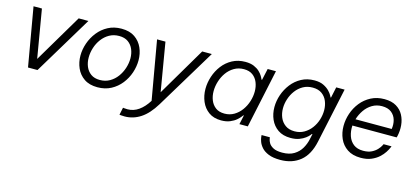

<svg xmlns="http://www.w3.org/2000/svg" viewBox="-62 -1005 3627 1680"><g transform="rotate(15 1751.5 -165.0)"><path d="M172 0 80 -530H156L230 -93L489 -530H577L258 0Z M802 10Q729 10 681.5 -22.5Q634 -55 611 -107.5Q588 -160 588 -220Q588 -276 607.5 -332.5Q627 -389 664 -436Q701 -483 754.5 -511.5Q808 -540 876 -540Q950 -540 997 -507.5Q1044 -475 1067 -423Q1090 -371 1090 -310Q1090 -254 1071 -197.5Q1052 -141 1015 -94Q978 -47 924.5 -18.5Q871 10 802 10ZM806 -57Q856 -57 895 -79.5Q934 -102 961 -138.5Q988 -175 1002.5 -219.5Q1017 -264 1017 -308Q1017 -352 1001.5 -389.5Q986 -427 954 -450Q922 -473 872 -473Q823 -473 784 -451Q745 -429 717.5 -392Q690 -355 676 -310.5Q662 -266 662 -222Q662 -178 677.5 -140.5Q693 -103 725 -80Q757 -57 806 -57Z M1099 195Q1079 195 1065.5 193.5Q1052 192 1052 192L1066 125Q1066 125 1079.5 126.5Q1093 128 1108 128Q1161 128 1207.5 95.5Q1254 63 1292 2L1199 -530H1275L1349 -91L1608 -530H1695L1367 13Q1310 107 1243 151Q1176 195 1099 195Z M1998 -540Q2044 -540 2075.5 -526.5Q2107 -513 2127 -494Q2147 -475 2158 -456Q2169 -437 2173 -426H2178L2201 -530H2276L2163 0H2087L2105 -83H2100Q2100 -83 2089.5 -69Q2079 -55 2057.5 -36.5Q2036 -18 2002.5 -4Q1969 10 1923 10Q1855 10 1810 -22.5Q1765 -55 1742.5 -108Q1720 -161 1720 -222Q1720 -278 1738.5 -334.5Q1757 -391 1792.5 -437.5Q1828 -484 1880 -512Q1932 -540 1998 -540ZM2002 -475Q1953 -475 1914 -452Q1875 -429 1848.5 -392Q1822 -355 1808 -310Q1794 -265 1794 -221Q1794 -177 1809 -139.5Q1824 -102 1855 -78.5Q1886 -55 1936 -55Q1984 -55 2022.5 -78Q2061 -101 2088 -138.5Q2115 -176 2129 -221Q2143 -266 2143 -310Q2143 -354 2128 -391.5Q2113 -429 2082 -452Q2051 -475 2002 -475Z M2512 210Q2446 210 2405 193Q2364 176 2342 151Q2320 126 2311 101Q2302 76 2300.5 59Q2299 42 2299 42H2374Q2374 42 2376.5 57.5Q2379 73 2390.5 93Q2402 113 2430.5 128.5Q2459 144 2512 144Q2577 144 2619 118Q2661 92 2684 52Q2707 12 2716 -31L2727 -81H2722Q2722 -81 2712 -68.5Q2702 -56 2681 -40Q2660 -24 2627.5 -11.5Q2595 1 2550 1Q2480 1 2434.5 -30.5Q2389 -62 2366.5 -113Q2344 -164 2344 -224Q2344 -280 2363 -335.5Q2382 -391 2418 -437.5Q2454 -484 2506 -512Q2558 -540 2624 -540Q2674 -540 2707 -523.5Q2740 -507 2760 -486Q2780 -465 2788.5 -448.5Q2797 -432 2797 -432H2801L2822 -530H2898L2791 -31Q2765 92 2692.5 151Q2620 210 2512 210ZM2568 -64Q2616 -64 2654 -86Q2692 -108 2718.5 -143.5Q2745 -179 2758.5 -222Q2772 -265 2772 -308Q2772 -352 2756.5 -390Q2741 -428 2708.5 -451.5Q2676 -475 2625 -475Q2576 -475 2538 -453.5Q2500 -432 2473.5 -396.5Q2447 -361 2433 -318Q2419 -275 2419 -233Q2419 -188 2435 -150Q2451 -112 2484 -88Q2517 -64 2568 -64Z M3187 10Q3113 10 3065 -22.5Q3017 -55 2994 -107.5Q2971 -160 2971 -221Q2971 -278 2990 -334.5Q3009 -391 3046 -437.5Q3083 -484 3136.5 -512Q3190 -540 3258 -540Q3323 -540 3365.5 -514.5Q3408 -489 3430 -447.5Q3452 -406 3456.5 -356.5Q3461 -307 3450 -258L3446 -244H3045Q3042 -193 3056.5 -150Q3071 -107 3104.5 -81Q3138 -55 3192 -55Q3238 -55 3268.5 -70.5Q3299 -86 3317.5 -106.5Q3336 -127 3343.5 -142Q3351 -157 3351 -157H3423Q3423 -157 3416 -140.5Q3409 -124 3393 -99Q3377 -74 3349.5 -49Q3322 -24 3282 -7Q3242 10 3187 10ZM3057 -304H3385Q3392 -347 3381 -386Q3370 -425 3338.5 -450Q3307 -475 3253 -475Q3204 -475 3164.5 -451.5Q3125 -428 3098 -389Q3071 -350 3057 -304Z"/></g></svg>

Font: Be Vietnam Pro Light
Style: Italic
Weight: 300
Italic angle: -12°
Designer: Lam Bao, Tony Le, Vietanh Nguyen
Foundry: Yellow Type Foundry
Version: Version 1.002; ttfautohint (v1.8.3)